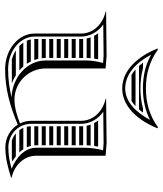

<svg xmlns="http://www.w3.org/2000/svg" viewBox="38 -686 653 770"><g transform="rotate(90 365.0 -301.5)"><path d="M415.9 -548C389.8 -540.8 363.5 -537.7 335 -537.7C306.5 -537.7 279.5 -541 253.7 -548H231.8C236 -542.3 240.4 -537 244.9 -532H419.5C423.8 -537 428 -542.4 432.1 -548ZM406.1 -518H259C266 -511.8 273.3 -506.4 280.8 -502H385.6C392.7 -506.5 399.6 -511.9 406.1 -518ZM335 -559.7C276.5 -559.7 226.2 -574.1 179 -608L175 -606C207.1 -526.3 263 -464.6 335 -464.6C407 -464.6 462.9 -526.3 495 -606L491 -608C443.8 -574.1 393.5 -559.7 335 -559.7ZM335 -547.7C380.8 -547.7 422.8 -556.7 461.2 -575.9C431 -520.2 389.2 -476.6 335 -476.6C278.9 -476.6 231.5 -519.3 199.8 -580.6C242.1 -557.3 285.6 -547.7 335 -547.7ZM219.3 -22H314.7C303.2 -26.3 292.4 -31.7 282.4 -38H182.7C193.4 -31.1 205.7 -25.6 219.3 -22ZM143.7 -82H236.5C233 -87.1 229.9 -92.5 227.2 -98H138.6C139.7 -92.6 141.4 -87.2 143.7 -82ZM151.5 -68C155.3 -62.3 159.8 -57 164.9 -52H263.4C257.6 -57 252.2 -62.3 247.3 -68ZM137 -112H221.1C219.2 -117.2 217.6 -122.5 216.4 -128H137V-113C137 -112.7 137 -112.3 137 -112ZM137 -202H213V-218H137ZM137 -188V-172H213V-188ZM137 -158V-142H213.9C213.3 -147.2 213 -152.6 213 -158ZM137 -292H213V-308H136.7C136.9 -305.4 137 -302.7 137 -300ZM137 -278V-262H213V-278ZM137 -248V-232H213V-248ZM114 -368C117.8 -362.9 121.2 -357.6 124.1 -352H215.4C216.2 -357.4 217.1 -362.7 218.2 -368ZM130.3 -338C132.2 -332.8 133.7 -327.5 134.8 -322H213C213.1 -327.5 213.3 -332.8 213.8 -338ZM544.8 -22H617.4C621.1 -22.6 624.7 -23.3 628.2 -24C620.8 -28.3 613.8 -32.9 607.4 -38H515.5C524 -30.8 534 -25.4 544.8 -22ZM488.9 -82H571.3C568.9 -87.1 567.1 -92.5 565.7 -98H487C487.1 -92.5 487.8 -87.1 488.9 -82ZM493.3 -68C495.7 -62.3 498.8 -56.9 502.4 -52H591.9C587.1 -57 582.8 -62.4 579.1 -68ZM487 -202H563V-218H487ZM487 -188V-172H563V-188ZM487 -158V-142H563V-158ZM487 -128V-112H563.3C563.1 -114.6 563 -117.3 563 -120V-128ZM487 -292H563V-308H486.7C486.9 -305.4 487 -302.7 487 -300ZM487 -278V-262H563V-278ZM487 -248V-232H563V-248ZM464 -368C467.8 -362.9 471.2 -357.6 474.1 -352H565.8C566.5 -357.4 567.4 -362.7 568.4 -368ZM480.3 -338C482.2 -332.8 483.7 -327.5 484.8 -322H563.2C563.4 -327.4 563.8 -332.7 564.2 -338ZM255 -398 205 -402 27 -400V-398C77.9 -386.8 115 -347.8 115 -300V-113C115 -47.9 179.1 5 258 5C338.4 5 406.5 -14.9 480.5 -45.8C499.1 -16 532.7 4 571 4C614.6 4 651.1 -5.7 693 -19V-21C642 -32.2 605 -71.8 605 -120V-398L555 -402L377 -400V-398C427.9 -386.8 465 -347.8 465 -300V-100C465 -83.8 468.8 -68.5 475.5 -54.8C444.9 -42.6 411.1 -32.5 379.9 -32.5C311 -32.5 255 -88.7 255 -158ZM571 -8C521.5 -8 477 -45.5 477 -100V-300C477 -336.8 457 -368.7 428.6 -388.6L554.6 -390L583 -387.9C576.3 -361.1 573 -337.7 573 -310V-120C573 -75.4 609.4 -40.3 657.5 -20.9C627.7 -12.7 601.8 -8 571 -8ZM370.2 -20.8C334.2 -12 297.5 -7 258 -7C183.7 -7 127 -56.4 127 -113V-300C127 -336.8 107 -368.7 78.6 -388.6L204.6 -390L233 -387.9C227.1 -364.4 223 -344.1 223 -320V-158C223 -84.5 288 -24.8 370.2 -20.8Z"/></g></svg>

Font: SortefaxS02
Style: Medium
Weight: 500
Designer: gluk
Foundry: gluk
Version: Version 0.261